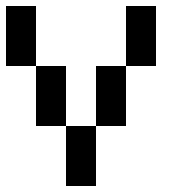

<svg xmlns="http://www.w3.org/2000/svg" viewBox="-20 -620 640 640"><path d="M0 -400V-600H100V-400ZM100 -200V-400H200V-200ZM200 -200H300V0H200ZM300 -200V-400H400V-200ZM400 -400V-600H500V-400Z"/></svg>

Font: Galmuri9 Regular
Style: Regular
Weight: 400
Designer: Lee Minseo (quiple)
Version: Version 2.399;hotconv 1.1.1;makeotfexe 2.6.0 DEVELOPMENT